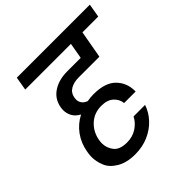

<svg xmlns="http://www.w3.org/2000/svg" viewBox="-219 -906 1177 1177"><g transform="rotate(-45 369.5 -317.0)"><path d="M375 -473Q333 -473 304 -456Q275 -439 269 -402Q268 -394 268 -387Q268 -371 278 -355.5Q288 -340 312 -331Q341 -336 367 -336Q467 -336 514 -288.5Q561 -241 561 -171Q561 -168 561 -165H461Q458 -200 430 -226Q402 -252 350 -252Q289 -252 246.5 -213.5Q204 -175 193 -116Q190 -101 190 -87Q190 -46 215.5 -13.5Q241 19 303 19Q353 19 390 -6Q427 -31 444 -66H544Q528 -18 492 21Q456 60 403.5 83Q351 106 287 106Q214 106 166 77Q118 48 102 7Q86 -34 86 -71Q86 -93 91 -118Q102 -179 136.5 -226.5Q171 -274 225 -302Q192 -320 179 -345.5Q166 -371 166 -397Q166 -409 168 -422Q179 -483 229 -516Q279 -549 353 -549H469L487 -652H91L106 -740H739L724 -652H587L555 -473Z"/></g></svg>

Font: Fz Poppins Med
Style: Italic
Weight: 500
Italic angle: -10°
Designer: Ninad Kale (Devanagari), Jonny Pinhorn (Latin)
Foundry: Indian Type Foundry
Version: Vit hóa bi Vntype.Com & FontZin.Com